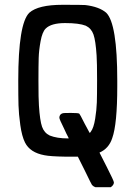

<svg xmlns="http://www.w3.org/2000/svg" viewBox="-20 -641 565 799"><path d="M454 118Q454 129 441 138H377Q370 136 363 129Q361 127 333 69L304 11H254Q189 10 165 5Q105 -6 84 -48Q71 -74 64.5 -120.5Q58 -167 57 -202.5Q56 -238 56 -306Q56 -543 102 -588Q139 -621 240 -621Q323 -621 335 -620Q393 -613 422 -588Q468 -543 468 -306V-282Q468 -124 447 -66Q433 -23 394 -6L424 53Q454 112 454 118ZM337 -534Q309 -545 251 -545Q193 -545 170 -522Q156 -508 149 -470Q142 -432 141 -400Q140 -368 140 -306Q140 -228 142 -202Q146 -139 155 -113.5Q164 -88 187 -77Q217 -65 262 -65H266L264 -70Q261 -75 256 -85.5Q251 -96 247 -105Q227 -145 227 -151Q227 -166 242 -170Q244 -171 276 -171Q306 -171 310 -168Q312 -167 332 -127L353 -88Q355 -88 358 -93Q370 -109 376 -146.5Q382 -184 383 -215Q384 -246 384 -306Q384 -382 382 -410Q378 -472 369 -497.5Q360 -523 337 -534Z"/></svg>

Font: MathJax_Typewriter
Style: Regular
Weight: 400
Version: Version 1.1